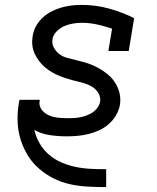

<svg xmlns="http://www.w3.org/2000/svg" viewBox="-20 -548 640 783"><path d="M412 215Q375 215 337.5 213Q300 211 264.5 203Q229 195 197.5 179Q166 163 139.5 140Q113 117 94.5 87.5Q76 58 65 24Q54 -10 52 -47Q50 -84 56 -122Q57 -127 57.5 -131.5Q58 -136 60 -141H142V-138Q139 -125 143.5 -113Q148 -101 157 -92.5Q166 -84 177.5 -78.5Q189 -73 201.5 -70.5Q214 -68 227 -67Q240 -66 253 -66Q266 -66 279 -66.5Q292 -67 305.5 -69.5Q319 -72 331.5 -76.5Q344 -81 356 -88.5Q368 -96 376.5 -107.5Q385 -119 388 -132Q391 -151 382 -167Q373 -183 358.5 -192.5Q344 -202 326.5 -207.5Q309 -213 291.5 -217Q274 -221 256.5 -226.5Q239 -232 222.5 -238.5Q206 -245 191 -254Q176 -263 163 -274Q150 -285 139.5 -299Q129 -313 121.5 -329Q114 -345 112 -363Q110 -381 113 -400Q116 -421 126.5 -440.5Q137 -460 153.5 -475.5Q170 -491 189.5 -501Q209 -511 229.5 -517Q250 -523 271 -525.5Q292 -528 313 -528Q371 -528 425 -513Q479 -498 527 -474L505 -340H422L437 -431Q408 -441 377 -448Q346 -455 314 -455Q296 -455 278 -452Q260 -449 243 -442Q226 -435 211.5 -420.5Q197 -406 194 -388Q191 -369 200 -353Q209 -337 222.5 -327Q236 -317 254 -312Q272 -307 289.5 -303Q307 -299 324.5 -294Q342 -289 358 -282Q374 -275 389 -266Q404 -257 418 -246Q432 -235 442.5 -221Q453 -207 460 -191Q467 -175 469.5 -156.5Q472 -138 469 -120Q465 -98 453 -77.5Q441 -57 423 -41.5Q405 -26 384 -16.5Q363 -7 341 -1.5Q319 4 296.5 6Q274 8 253 8Q217 8 183 3Q149 -2 120 -18Q127 12 142 37.5Q157 63 179.5 82.5Q202 102 229.5 114Q257 126 287.5 132.5Q318 139 349 140.5Q380 142 412 142H413V215Z"/></svg>

Font: Iosevka Etoile
Style: Italic
Weight: 400
Italic angle: -9°
Designer: Belleve Invis
Foundry: Belleve Invis
Version: Version 22.1.2; ttfautohint (v1.8.4)